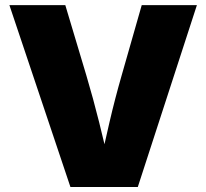

<svg xmlns="http://www.w3.org/2000/svg" viewBox="-20 -748 825 768"><path d="M261.7 0 17.6 -727.5H241.2L325.7 -445.3Q353 -353.5 376.5 -259.3Q399.9 -165 421.9 -68.4H374.5Q396 -165 418 -259.3Q439.9 -353.5 466.3 -445.3L546.9 -727.5H767.6L531.2 0Z"/></svg>

Font: Inter 18pt Black
Style: Regular
Weight: 900
Designer: Rasmus Andersson
Foundry: rsms
Version: Version 4.001;git-66647c0bb